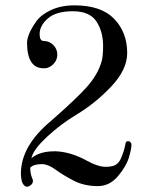

<svg xmlns="http://www.w3.org/2000/svg" viewBox="-20 -688 568 717"><path d="M345 7Q295 7 256 -13Q217 -33 189 -53.5Q161 -74 139 -75H135Q106 -75 93 -62V-61Q93 -39 100 -23Q109 -5 91 6Q73 17 62 -9Q58 -25 58 -39Q58 -143 170 -236Q265 -319 304.5 -363.5Q344 -408 358 -454Q365 -473 365 -516Q365 -570 340 -608Q315 -646 252 -646Q189 -646 158.5 -619Q128 -592 128 -561Q128 -535 143 -535Q164 -535 179 -520Q194 -505 194 -484Q194 -467 183.5 -453.5Q173 -440 158 -435Q154 -433 143 -433Q81 -433 81 -529Q81 -542 89 -562Q97 -582 115 -607.5Q133 -633 170.5 -650.5Q208 -668 258 -668Q358 -668 406.5 -617.5Q455 -567 455 -490Q455 -428 395.5 -365Q336 -302 264 -259Q206 -224 156.5 -178Q107 -132 99 -103Q99 -101 98 -99.5Q97 -98 97 -97Q128 -123 183 -123H190Q247 -120 306 -87Q346 -65 375 -65Q388 -65 396 -67Q409 -69 418.5 -77.5Q428 -86 434 -102Q440 -118 442.5 -125.5Q445 -133 448 -148Q449 -161 458 -161Q463 -161 467 -157Q471 -153 471 -148Q471 -132 461 -99Q451 -66 420 -29.5Q389 7 345 7Z"/></svg>

Font: HK Venetian
Style: Regular
Weight: 400
Designer: Alfredo Marco Pradil
Foundry: Alfredo Marco Pradil
Version: Version 1.000;PS 001.000;hotconv 1.0.88;makeotf.lib2.5.64775